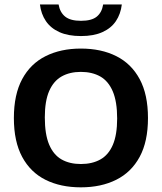

<svg xmlns="http://www.w3.org/2000/svg" viewBox="-20 -816 712 844"><path d="M335.5 7.5Q246.5 7.5 180.2 -25.5Q114 -58.5 77.5 -126.2Q41 -194 41 -297Q41 -400.5 77.5 -468.2Q114 -536 180.5 -569.2Q247 -602.5 335.5 -602.5Q425 -602.5 491.2 -569.2Q557.5 -536 594 -468.2Q630.5 -400.5 630.5 -297Q630.5 -194 594 -126.5Q557.5 -59 491 -25.8Q424.5 7.5 335.5 7.5ZM335.5 -95Q385.5 -95 421.2 -115Q457 -135 476 -179.2Q495 -223.5 495 -295Q495 -369 475.8 -414.2Q456.5 -459.5 420.8 -479.8Q385 -500 335.5 -500Q286.5 -500 251 -480Q215.5 -460 196.2 -416Q177 -372 177 -300Q177 -225.5 196 -180.5Q215 -135.5 250.5 -115.2Q286 -95 335.5 -95ZM336 -657.5Q279.5 -657.5 241.2 -674.8Q203 -692 181.8 -723.2Q160.5 -754.5 155.5 -796.5H237.5Q243.5 -761.5 266.5 -743Q289.5 -724.5 336 -724.5Q383 -724.5 405.5 -743Q428 -761.5 433.5 -796.5H515.5Q510.5 -754.5 489.5 -723.2Q468.5 -692 430.2 -674.8Q392 -657.5 336 -657.5Z"/></svg>

Font: Encode Sans SC SemiBold
Style: Regular
Weight: 600
Version: Version 3.002